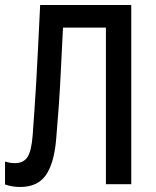

<svg xmlns="http://www.w3.org/2000/svg" viewBox="-20 -734 621 765"><path d="M60 11Q28 11 0 1V-90Q11 -87 20 -85.5Q29 -84 40 -84Q73 -84 89 -107.5Q105 -131 110 -193Q114 -248 117.5 -299.5Q121 -351 124.5 -409.5Q128 -468 131.5 -542Q135 -616 140 -714H503V0H402V-624H231Q226 -528 222.5 -454Q219 -380 214.5 -315.5Q210 -251 204 -182Q196 -84 163 -36.5Q130 11 60 11Z"/></svg>

Font: Noto Sans Condensed Medium
Style: Regular
Weight: 500
Width: 3
Designer: Monotype Design Team
Foundry: Monotype Imaging Inc.
Version: Version 2.013; ttfautohint (v1.8.4.7-5d5b)